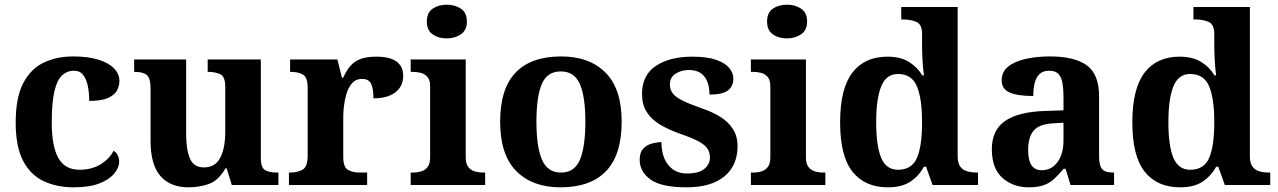

<svg xmlns="http://www.w3.org/2000/svg" viewBox="-20 -790 5459 820"><path d="M295 10Q222 10 166 -16.5Q110 -43 78.5 -103.5Q47 -164 47 -266Q47 -374 79.5 -435.5Q112 -497 167.5 -523Q223 -549 292 -549Q357 -549 401 -535Q445 -521 467.5 -497.5Q490 -474 490 -444Q490 -423 479.5 -403.5Q469 -384 441 -371.5Q413 -359 361 -359Q361 -394 355 -423Q349 -452 335 -470Q321 -488 296 -488Q267 -488 245.5 -468.5Q224 -449 212.5 -401Q201 -353 201 -267Q201 -166 229 -115.5Q257 -65 320 -65Q372 -65 410 -88.5Q448 -112 465 -146Q477 -139 483 -126.5Q489 -114 489 -100Q489 -75 468.5 -49.5Q448 -24 405.5 -7Q363 10 295 10Z M785 10Q707 10 665 -38.5Q623 -87 623 -188V-412Q623 -456 607 -469.5Q591 -483 555 -483H553V-536H775V-216Q775 -152 791 -113.5Q807 -75 851 -75Q899 -75 920.5 -116Q942 -157 942 -227V-419Q942 -463 920.5 -473Q899 -483 870 -483H867V-536H1094V-116Q1094 -73 1113 -63Q1132 -53 1161 -53H1169V0H970L948 -71H943Q913 -19 872.5 -4.5Q832 10 785 10Z M1214 0V-53H1217Q1251 -53 1272.5 -65.5Q1294 -78 1294 -125V-415Q1294 -459 1274.5 -471Q1255 -483 1222 -483H1219V-536H1421L1440.5 -458H1445.6Q1459 -488 1476 -508Q1493 -528 1519.5 -538Q1546 -548 1587 -548Q1645.6 -548 1673.8 -526.9Q1702 -505.8 1702 -467Q1702 -421 1668.5 -395.5Q1635 -370 1575 -370Q1575 -411 1565 -432Q1555 -453 1526 -453Q1500 -453 1484 -435Q1468 -417 1460 -390.5Q1452 -364 1449 -337Q1446 -310 1446 -293V-120Q1446 -76 1466 -64.5Q1486 -53 1516 -53H1548V0Z M1734 0V-53H1746Q1761 -53 1777.5 -57.5Q1794 -62 1805.5 -75.9Q1817 -89.8 1817 -117.7V-422Q1817 -448.9 1805 -462Q1793 -475 1776.5 -479Q1760 -483 1746 -483H1734V-536H1969V-118Q1969 -90 1980.5 -76Q1992 -62 2009 -57.5Q2026 -53 2040 -53H2052V0ZM1888.1 -626Q1852 -626 1827.5 -643.5Q1803 -661 1803 -698Q1803 -736 1827.8 -753Q1852.5 -770 1888.5 -770Q1923 -770 1948.5 -753Q1974 -736 1974 -698Q1974 -661 1948.4 -643.5Q1922.8 -626 1888.1 -626Z M2373.6 10Q2254 10 2185 -59.3Q2116 -128.7 2116 -270.3Q2116 -411 2182.1 -480Q2248.2 -549 2377 -549Q2497 -549 2566 -480Q2635 -411 2635 -270.3Q2635 -128.7 2568.5 -59.3Q2502 10 2373.6 10ZM2376 -53Q2434 -53 2457 -108.5Q2480 -164 2480 -270.5Q2480 -377 2456.5 -431Q2433 -485 2375 -485Q2317 -485 2294 -431.2Q2271 -377.5 2271 -270Q2271 -164 2294.5 -108.5Q2318 -53 2376 -53Z M2913 10Q2804 10 2758 -23.5Q2712 -57 2712 -107Q2712 -140 2728 -156Q2744 -172 2766 -177.5Q2788 -183 2805 -183Q2805 -121 2834.5 -85Q2864 -49 2913 -49Q2965 -49 2988.5 -69Q3012 -89 3012 -117Q3012 -139 3001 -155.5Q2990 -172 2963 -186.5Q2936 -201 2889 -217Q2835 -236 2798 -258.5Q2761 -281 2741.5 -312.5Q2722 -344 2722 -389Q2722 -469 2781 -508.5Q2840 -548 2937 -548Q3000 -548 3038.5 -534.5Q3077 -521 3094.5 -499.5Q3112 -478 3112 -455Q3112 -421 3088.5 -403.5Q3065 -386 3010 -386Q3010 -436 2988 -463.5Q2966 -491 2922 -491Q2890 -491 2865.5 -475.5Q2841 -460 2841 -429Q2841 -408 2852.5 -392Q2864 -376 2894 -361Q2924 -346 2978 -327Q3023 -312 3057 -290.5Q3091 -269 3110.5 -238.5Q3130 -208 3130 -166Q3130 -83 3073.5 -36.5Q3017 10 2913 10Z M3187 0V-53H3199Q3214 -53 3230.5 -57.5Q3247 -62 3258.5 -75.9Q3270 -89.8 3270 -117.7V-422Q3270 -448.9 3258 -462Q3246 -475 3229.5 -479Q3213 -483 3199 -483H3187V-536H3422V-118Q3422 -90 3433.5 -76Q3445 -62 3462 -57.5Q3479 -53 3493 -53H3505V0ZM3341.1 -626Q3305 -626 3280.5 -643.5Q3256 -661 3256 -698Q3256 -736 3280.8 -753Q3305.5 -770 3341.5 -770Q3376 -770 3401.5 -753Q3427 -736 3427 -698Q3427 -661 3401.4 -643.5Q3375.8 -626 3341.1 -626Z M3772 10Q3674 10 3621 -56.5Q3568 -123 3568 -267Q3568 -412 3620.5 -480Q3673 -548 3770 -548Q3826 -548 3862 -525.5Q3898 -503 3919 -468H3926Q3922 -496.5 3920 -531.2Q3918 -566 3918 -590V-645Q3918 -686 3893.8 -696.5Q3869.5 -707 3836.9 -707H3829V-760H4070V-123Q4070 -93 4081.5 -78Q4093 -63 4111.8 -58Q4130.6 -53 4153 -53H4157V0H3963L3935 -78H3926Q3904 -38 3867.7 -14Q3831.5 10 3772 10ZM3815.3 -65Q3874 -65 3896 -115.3Q3918 -165.6 3918 -269Q3918 -368.2 3896.1 -421.1Q3874.3 -474 3814.7 -474Q3765 -474 3743.5 -421.1Q3722 -368.1 3722 -268Q3722 -166.5 3743.4 -115.8Q3764.9 -65 3815.3 -65Z M4373 10Q4307 10 4261.5 -30Q4216 -70 4216 -153Q4216 -234 4272 -273Q4328 -312 4440 -316L4522 -318.8V-374Q4522 -407.6 4518 -433.3Q4514 -459 4501 -473.5Q4488 -488 4460.5 -488Q4435 -488 4420 -474Q4405 -460 4399 -435.5Q4393 -411 4393 -380Q4326 -380 4292 -395Q4258 -410 4258 -447Q4258 -483.8 4286 -505.9Q4314 -528 4360.9 -538.5Q4407.8 -549 4463.8 -549Q4569 -549 4621.5 -511Q4674 -473 4674 -379.3V-124Q4674 -82.6 4687 -67.8Q4700 -53 4734 -53H4738V0H4552L4531 -69H4522.4Q4500 -42 4480.5 -24.5Q4461 -7 4436 1.5Q4411 10 4373 10ZM4428.2 -63Q4471.2 -63 4496.6 -98Q4522 -133 4522 -191V-266L4476.8 -263.2Q4416.9 -259.5 4393.9 -231.4Q4371 -203.3 4371 -148.8Q4371 -63 4428.2 -63Z M5020 10Q4922 10 4869 -56.5Q4816 -123 4816 -267Q4816 -412 4868.5 -480Q4921 -548 5018 -548Q5074 -548 5110 -525.5Q5146 -503 5167 -468H5174Q5170 -496.5 5168 -531.2Q5166 -566 5166 -590V-645Q5166 -686 5141.8 -696.5Q5117.5 -707 5084.9 -707H5077V-760H5318V-123Q5318 -93 5329.5 -78Q5341 -63 5359.8 -58Q5378.6 -53 5401 -53H5405V0H5211L5183 -78H5174Q5152 -38 5115.7 -14Q5079.5 10 5020 10ZM5063.3 -65Q5122 -65 5144 -115.3Q5166 -165.6 5166 -269Q5166 -368.2 5144.1 -421.1Q5122.3 -474 5062.7 -474Q5013 -474 4991.5 -421.1Q4970 -368.1 4970 -268Q4970 -166.5 4991.4 -115.8Q5012.9 -65 5063.3 -65Z"/></svg>

Font: Noto Serif NP Hmong
Style: Regular
Weight: 400
Designer: Dalton Maag Ltd
Foundry: Dalton Maag Ltd
Version: Version 1.001